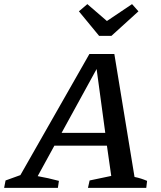

<svg xmlns="http://www.w3.org/2000/svg" viewBox="-65 -912 781 932"><path d="M588 -53Q604 -50 619.5 -45Q635 -40 649 -34L645 0H362L370 -36L475 -58L454 -205H199L118 -57Q169 -48 221 -34L216 0H-45L-38 -36L34 -62L369 -650H490ZM234 -267H446L404 -577ZM416 -738 318 -857 359 -892 454 -810 576 -892 607 -857 476 -738Z"/></svg>

Font: Piazzolla SC Medium
Style: Italic
Weight: 500
Italic angle: -11.3°
Designer: Juan Pablo del Peral
Foundry: Huerta Tipografica
Version: Version 1.330